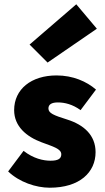

<svg xmlns="http://www.w3.org/2000/svg" viewBox="-20 -864 492 896"><path d="M212 12C352 12 426 -60 426 -154C426 -234 370 -282 294 -306C230 -326 206 -336 206 -358C206 -376 220 -386 250 -386C282 -386 319 -377 356 -350L428 -446C384 -484 320 -512 244 -512C126 -512 46 -448 46 -350C46 -274 104 -226 174 -200C227 -180 266 -170 266 -144C266 -124 252 -114 216 -114C182 -114 136 -124 90 -160L18 -64C70 -14 148 12 212 12ZM202 -572 432 -730 336 -844 118 -656Z"/></svg>

Font: Source Sans Pro Black
Style: Regular
Weight: 900
Designer: Paul D. Hunt
Foundry: Adobe Systems Incorporated
Version: Version 3.006;hotconv 1.0.111;makeotfexe 2.5.65597